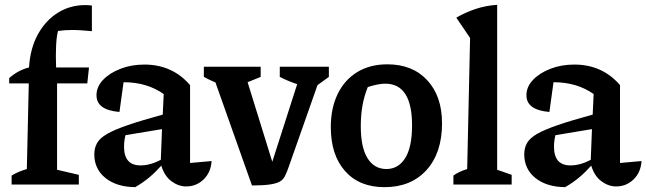

<svg xmlns="http://www.w3.org/2000/svg" viewBox="-20 -763 2673 794"><path d="M18 -418V-440Q55 -473 100 -484Q105 -564 137 -621.5Q169 -679 219.5 -710.5Q270 -742 333 -742Q346 -742 360 -740V-634Q339 -636 318.5 -637.5Q298 -639 278 -639Q264 -639 249 -638Q234 -637 220 -635Q214 -614 212 -574Q210 -534 212 -484H348L341 -418H216V-61L306 -40V0H28V-37Q41 -45 56 -51.5Q71 -58 91 -64L99 -418Z M539 11Q462 10 416 -27Q370 -64 370 -125Q370 -151 381.5 -171.5Q393 -192 423.5 -209.5Q454 -227 509.5 -246Q565 -265 653 -289L657 -374Q588 -423 491 -423L474 -300Q379 -308 379 -369Q379 -404 406 -432.5Q433 -461 478 -478.5Q523 -496 577 -496Q693 -496 766 -411V-89L855 -97Q852 -50 822 -21Q792 8 750 8Q718 8 689 -13.5Q660 -35 647 -78Q624 -52 598 -30Q572 -8 539 11ZM493 -156Q493 -79 561 -79Q601 -79 645 -102L650 -229L499 -204Q493 -181 493 -156Z M1022 4 871 -422Q847 -432 823 -445V-487H1058V-445L1004 -423L1106 -94L1209 -415Q1172 -427 1137 -445V-487H1340V-445L1293 -411L1174 -73Q1166 -50 1158.5 -35Q1151 -20 1137 -12Q1123 -4 1095.5 0Q1068 4 1022 4Z M1570 11Q1466 11 1407 -55.5Q1348 -122 1348 -237Q1348 -316 1376.5 -374.5Q1405 -433 1457.5 -465Q1510 -497 1582 -497Q1686 -497 1747 -431Q1808 -365 1808 -253Q1808 -131 1744 -60Q1680 11 1570 11ZM1578 -64Q1627 -64 1655.5 -109Q1684 -154 1684 -245Q1684 -417 1573 -417Q1545 -417 1501 -403Q1486 -366 1479 -326.5Q1472 -287 1472 -241Q1472 -153 1500 -108.5Q1528 -64 1578 -64Z M1855 0V-37Q1866 -45 1879.5 -51.5Q1893 -58 1912 -64L1924 -606L1867 -690Q1905 -712 1947 -726Q1989 -740 2036 -743V-61L2096 -40V0Z M2317 11Q2240 10 2194 -27Q2148 -64 2148 -125Q2148 -151 2159.5 -171.5Q2171 -192 2201.5 -209.5Q2232 -227 2287.5 -246Q2343 -265 2431 -289L2435 -374Q2366 -423 2269 -423L2252 -300Q2157 -308 2157 -369Q2157 -404 2184 -432.5Q2211 -461 2256 -478.5Q2301 -496 2355 -496Q2471 -496 2544 -411V-89L2633 -97Q2630 -50 2600 -21Q2570 8 2528 8Q2496 8 2467 -13.5Q2438 -35 2425 -78Q2402 -52 2376 -30Q2350 -8 2317 11ZM2271 -156Q2271 -79 2339 -79Q2379 -79 2423 -102L2428 -229L2277 -204Q2271 -181 2271 -156Z"/></svg>

Font: Piazzolla SemiBold
Style: Regular
Weight: 600
Designer: Juan Pablo del Peral
Foundry: Huerta Tipografica
Version: Version 1.330